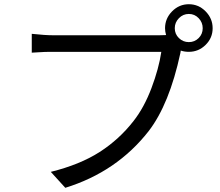

<svg xmlns="http://www.w3.org/2000/svg" viewBox="-20 -851 1040 906"><path d="M824.2 -671.4Q843.8 -652.3 871.1 -652.3Q898.4 -652.3 917.5 -671.4Q936.5 -690.4 936.5 -717.8Q936.5 -745.1 917.5 -765.1Q898.4 -785.2 871.1 -785.2Q843.8 -785.2 824.2 -765.1Q804.7 -745.1 804.7 -717.8Q804.7 -690.4 824.2 -671.4ZM230.5 -684.6H731.4Q752 -684.6 763.7 -685.5Q758.8 -702.1 758.8 -717.8Q758.8 -763.7 792 -797.4Q825.2 -831.1 871.1 -831.1Q917 -831.1 950.2 -797.4Q983.4 -763.7 983.4 -717.8Q983.4 -671.9 950.2 -639.2Q917 -606.4 871.1 -606.4Q850.6 -606.4 833 -612.3L831.1 -600.6Q779.3 -359.4 681.6 -232.4Q531.2 -40 288.1 35.2L219.7 -40Q357.4 -74.2 450.2 -133.8Q543 -193.4 610.4 -280.3Q660.2 -343.8 694.8 -435.5Q729.5 -527.3 741.2 -606.4H228.5Q210.9 -606.4 192.9 -606Q174.8 -605.5 156.2 -604Q137.7 -602.5 129.9 -602.5V-691.4Q193.4 -684.6 230.5 -684.6Z"/></svg>

Font: Gen Shin Gothic Monospace Regular
Style: Regular
Weight: 400
Designer: [Source Han Sans]
Ryoko NISHIZUKA  (kana & ideographs); Paul D. Hunt (Latin, Greek & Cyrillic); Wenlong ZHANG  (bopomofo
Version: Version 1.002.20150607